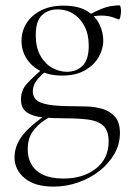

<svg xmlns="http://www.w3.org/2000/svg" viewBox="-20 -414 484 714"><path d="M179 280Q109 280 71.5 248.5Q34 217 34 171Q34 119 77.5 73.5Q121 28 195 -14L206 -1Q173 15 145 33.5Q117 52 100 77.5Q83 103 83 142Q83 174 97.5 198.5Q112 223 141.5 236.5Q171 250 216 250Q289 250 336.5 213Q384 176 384 112Q384 71 363.5 53Q343 35 307 30.5Q271 26 223 26Q177 26 139.5 22.5Q102 19 80 4Q58 -11 58 -44Q58 -78 79 -101.5Q100 -125 136 -156L147 -146Q122 -125 112 -108.5Q102 -92 102 -74Q102 -54 115.5 -42Q129 -30 162 -24.5Q195 -19 253 -19Q275 -19 304 -18Q333 -17 361 -9Q389 -1 407.5 20Q426 41 426 81Q426 122 405.5 158Q385 194 350 221.5Q315 249 270.5 264.5Q226 280 179 280ZM211 -133Q163 -133 129.5 -150.5Q96 -168 78 -197.5Q60 -227 60 -262Q60 -298 78.5 -327.5Q97 -357 132 -375Q167 -393 216 -393Q271 -393 303.5 -373Q336 -353 350 -323Q364 -293 364 -264Q364 -231 346.5 -201Q329 -171 295 -152Q261 -133 211 -133ZM229 -147Q264 -147 287 -169.5Q310 -192 310 -244Q310 -286 294.5 -316Q279 -346 253 -362.5Q227 -379 194 -379Q159 -379 136 -357.5Q113 -336 113 -284Q113 -236 131 -205.5Q149 -175 175.5 -161Q202 -147 229 -147ZM301 -319V-353Q332 -371 361 -382.5Q390 -394 425 -394Q427 -394 428.5 -387Q430 -380 430 -373Q430 -363 427.5 -351.5Q425 -340 421 -342Q414 -345 397 -350.5Q380 -356 356 -356Q343 -356 332 -354Q321 -352 310 -349Z"/></svg>

Font: Cormorant Garamond Light Light
Style: Regular
Weight: 300
Version: Version 4.001